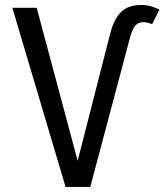

<svg xmlns="http://www.w3.org/2000/svg" viewBox="-20 -737 655 757"><path d="M580 -642.1Q571.3 -645.1 563.1 -647.4Q554.9 -649.7 545.1 -649.7Q525.1 -649.7 513.6 -636.2Q502.1 -622.6 493.8 -593.3L335.9 0H238.5L28.7 -706.2H124.6L286.2 -103.1L414.9 -606.2Q430.3 -664.6 458.7 -691Q487.2 -717.4 535.4 -717.4Q557.4 -717.4 575.1 -712.3Q592.8 -707.2 608.7 -699Z"/></svg>

Font: FiraCode Nerd Font
Style: Regular
Weight: 400
Designer: Carrois Corporate, Edenspiekermann AG, Nikita Prokopov
Foundry: Carrois Corporate, Edenspiekermann AG, Nikita Prokopov
Version: Version 6.002;Nerd Fonts 2.1.0